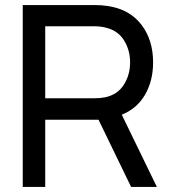

<svg xmlns="http://www.w3.org/2000/svg" viewBox="-20 -740 681 760"><path d="M601 0H499L370 -266H159V0H70V-720H355Q383 -720 408 -716Q493 -703 539.5 -642.5Q586 -582 586 -493Q586 -420 554 -365Q522 -310 462 -286ZM159 -351H352Q377 -351 397 -355Q446 -366 470.5 -405Q495 -444 495 -493Q495 -542 470.5 -581Q446 -620 397 -631Q378 -636 352 -636H159Z"/></svg>

Font: Manrope Medium
Style: Medium
Weight: 500
Designer: Mikhail Sharanda
Foundry: Mikhail Sharanda
Version: Version 4.000;hotconv 1.0.109;makeotfexe 2.5.65596